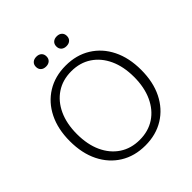

<svg xmlns="http://www.w3.org/2000/svg" viewBox="-218 -967 1130 1130"><g transform="rotate(-45 347.0 -402.0)"><path d="M347 -37Q419 -37 472.5 -72.5Q526 -108 555.5 -172.5Q585 -237 585 -323Q585 -409 555.5 -473Q526 -537 472.5 -572.5Q419 -608 347 -608Q275 -608 221.5 -572.5Q168 -537 138.5 -473Q109 -409 109 -323Q109 -236 138.5 -172Q168 -108 221.5 -72.5Q275 -37 347 -37ZM347 10Q258 10 191 -31.5Q124 -73 87 -147.5Q50 -222 50 -323Q50 -423 87 -497.5Q124 -572 191 -613.5Q258 -655 347 -655Q436 -655 503 -613.5Q570 -572 607 -497.5Q644 -423 644 -323Q644 -222 607 -147.5Q570 -73 503 -31.5Q436 10 347 10ZM306 -773Q306 -754 294 -743Q282 -732 262 -732Q242 -732 230 -743Q218 -754 218 -773Q218 -792 230 -803Q242 -814 262 -814Q282 -814 294 -803Q306 -792 306 -773ZM476 -773Q476 -754 464 -743Q452 -732 432 -732Q412 -732 400 -743Q388 -754 388 -773Q388 -792 400 -803Q412 -814 432 -814Q452 -814 464 -803Q476 -792 476 -773Z"/></g></svg>

Font: Scope One
Style: Regular
Weight: 400
Designer: Dalton Maag Ltd
Foundry: Dalton Maag Ltd
Version: Version 1.002; ttfautohint (v1.4.1) -l 11 -r 50 -G 50 -x 14 